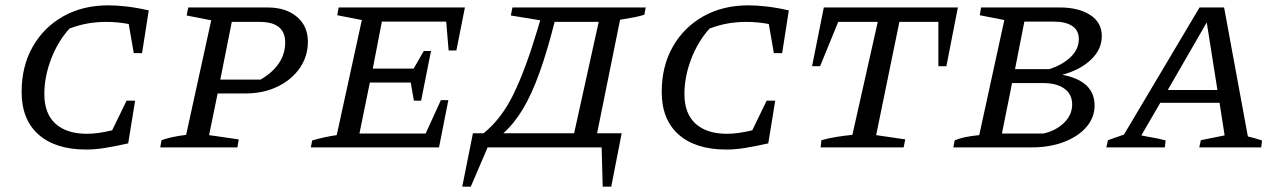

<svg xmlns="http://www.w3.org/2000/svg" viewBox="-20 -552 4802 719"><path d="M303 8Q188 8 124.5 -48Q61 -104 61 -208Q61 -304 102.5 -377Q144 -450 217 -491Q290 -532 386 -532Q417 -532 455.5 -527.5Q494 -523 537 -513L512 -353H481L462 -462Q421 -470 378 -470Q344 -470 310.5 -464.5Q277 -459 240 -445Q196 -396 171 -330Q146 -264 146 -200Q146 -127 187.5 -89Q229 -51 306 -51Q346 -51 400 -64L454 -175H486L460 -15Q406 -3 370 2.5Q334 8 303 8Z M580 0 585 -27Q601 -33 623 -38Q645 -43 677 -47L771 -476L679 -494L685 -524H982Q1051 -524 1092 -489Q1133 -454 1133 -396Q1133 -341 1102.5 -297Q1072 -253 1019 -227.5Q966 -202 899 -202H795L763 -46L874 -30L869 0ZM952 -470H848L805 -254H956Q1002 -281 1025 -316Q1048 -351 1048 -393Q1048 -470 952 -470Z M1144 0 1149 -26Q1173 -33 1196 -38Q1219 -43 1241 -46L1335 -477L1243 -495L1248 -524H1721L1689 -363H1660L1651 -471H1410L1376 -295H1529L1567 -361H1594L1557 -175H1530L1518 -243H1365L1326 -52H1574L1631 -177H1659L1624 0Z M1711 147 1751 -53H1791Q1858 -107 1903 -199.5Q1948 -292 1992 -439L2003 -476L1893 -494L1899 -524H2398L2393 -497Q2375 -491 2356 -487.5Q2337 -484 2302 -478L2216 -53H2308L2269 147H2237L2233 0H1806L1743 147ZM2057 -470Q2029 -360 2000.5 -280.5Q1972 -201 1939.5 -146Q1907 -91 1865 -53H2130L2222 -470Z M2700 8Q2585 8 2521.5 -48Q2458 -104 2458 -208Q2458 -304 2499.5 -377Q2541 -450 2614 -491Q2687 -532 2783 -532Q2814 -532 2852.5 -527.5Q2891 -523 2934 -513L2909 -353H2878L2859 -462Q2818 -470 2775 -470Q2741 -470 2707.5 -464.5Q2674 -459 2637 -445Q2593 -396 2568 -330Q2543 -264 2543 -200Q2543 -127 2584.5 -89Q2626 -51 2703 -51Q2743 -51 2797 -64L2851 -175H2883L2857 -15Q2803 -3 2767 2.5Q2731 8 2700 8Z M3567 -524 3524 -304H3494V-470H3348L3261 -46L3370 -30L3364 0H3053L3056 -27Q3085 -35 3113.5 -39.5Q3142 -44 3172 -47L3267 -470H3119L3051 -304H3021L3065 -524Z M3550 0 3555 -26Q3570 -33 3592.5 -38Q3615 -43 3647 -46L3741 -477L3649 -495L3654 -524H3949Q4019 -524 4062.5 -496Q4106 -468 4106 -417Q4106 -367 4065.5 -328.5Q4025 -290 3958 -272Q4079 -249 4079 -157Q4079 -112 4048.5 -76.5Q4018 -41 3964.5 -20.5Q3911 0 3842 0ZM3927 -471H3816L3781 -293H3909Q3959 -309 3989.5 -338.5Q4020 -368 4020 -406Q4020 -438 3995.5 -454.5Q3971 -471 3927 -471ZM3732 -52H3888Q3935 -63 3965 -92.5Q3995 -122 3995 -161Q3995 -199 3966 -220Q3937 -241 3886 -241H3770Z M4653 -41Q4667 -38 4680.5 -34Q4694 -30 4706 -26L4703 0H4471L4477 -27L4566 -45L4547 -167H4325L4254 -45Q4277 -40 4298.5 -36.5Q4320 -33 4345 -26L4342 0H4123L4129 -27L4189 -48L4472 -524H4564ZM4353 -215H4539L4499 -468Z"/></svg>

Font: Piazzolla SC
Style: Italic
Weight: 400
Italic angle: -11.3°
Designer: Juan Pablo del Peral
Foundry: Huerta Tipografica
Version: Version 1.330